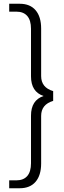

<svg xmlns="http://www.w3.org/2000/svg" viewBox="-20 -892 341 1022"><path d="M29 110V68H67Q105 68 125 45Q145 22 145 -23V-276Q145 -359 212 -381Q145 -403 145 -486V-739Q145 -784 125 -807Q105 -830 67 -830H29V-872H85Q140 -872 169.5 -837.5Q199 -803 199 -740V-487Q199 -426 263 -407V-355Q199 -336 199 -275V-22Q199 41 169.5 75.5Q140 110 85 110Z"/></svg>

Font: Open Sauce Two Light
Style: Regular
Weight: 300
Designer: Alfredo Marco Pradil
Foundry: Creative Sauce Fz LLC
Version: Version 1.477